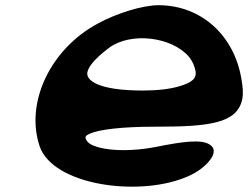

<svg xmlns="http://www.w3.org/2000/svg" viewBox="-20 -691 954 738"><path d="M690 -8C726 -22 756 -41 779 -66C793 -81 806 -101 800 -120C797 -127 791 -132 785 -136C753 -156 683 -147 583 -127C442 -99 329 -120 313 -151C305 -165 307 -169 327 -178C362 -193 447 -204 576 -204C783 -204 891 -216 911 -309C916 -333 913 -358 908 -387C881 -553 755 -671 589 -671C527 -671 426 -639 355 -600C170 -500 76 -292 133 -127C185 19 504 66 690 -8ZM706 -473C720 -456 728 -437 732 -416C735 -393 724 -375 668 -359C634 -349 586 -343 529 -343C358 -343 309 -382 316 -414C320 -434 344 -466 399 -507C482 -569 640 -550 706 -473Z"/></svg>

Font: Venom Sans
Style: BdObl
Weight: 700
Version: Version 1.001